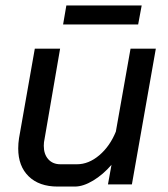

<svg xmlns="http://www.w3.org/2000/svg" viewBox="-20 -678 619 706"><path d="M47 -132Q47 -151 50 -170L108 -499H201L144 -168Q141 -155 141 -142Q141 -111 157.5 -92.5Q174 -74 202 -74H263Q306 -74 345 -107Q384 -140 406 -194L460 -499H553L465 0H377L390 -72Q359 -36 322.5 -14Q286 8 255 8H192Q124 8 85.5 -29.5Q47 -67 47 -132ZM224 -658H501L488 -588H212Z"/></svg>

Font: Bai Jamjuree Medium
Style: Italic
Weight: 500
Italic angle: -10°
Version: Version 1.000; ttfautohint (v1.6)